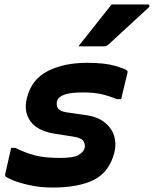

<svg xmlns="http://www.w3.org/2000/svg" viewBox="-20 -831 691 862"><path d="M250 -122Q309 -122 331.5 -134.5Q354 -147 360 -166Q364 -182 355 -197Q346 -212 307 -218L230 -230Q149 -242 117 -286Q85 -330 101 -392Q122 -475 194.5 -512Q267 -549 372 -549Q451 -549 498 -535Q545 -521 552 -513Q554 -509 552 -503Q545 -473 538 -445Q531 -417 524 -386H504Q468 -401 434 -408.5Q400 -416 352 -416Q298 -416 270 -406.5Q242 -397 236 -377Q232 -360 239.5 -346Q247 -332 277 -327L360 -315Q416 -308 448.5 -282.5Q481 -257 492 -222Q503 -187 494 -148Q471 -58 401.5 -23.5Q332 11 217 11Q162 11 115.5 1Q69 -9 39.5 -21Q10 -33 4 -40Q2 -43 3 -48Q11 -83 17.5 -111.5Q24 -140 30 -167H49Q93 -145 136.5 -133.5Q180 -122 250 -122ZM481 -811H643Q650 -811 651 -806Q652 -801 646 -796Q600 -753 558.5 -715.5Q517 -678 467 -631Q457 -623 448 -623H332Q369 -670 406.5 -717Q444 -764 481 -811Z"/></svg>

Font: Recursive Sn Lnr St
Style: Bold Italic
Weight: 700
Italic angle: -15°
Version: Version 1.079;hotconv 1.0.112;makeotfexe 2.5.65598; ttfautoh